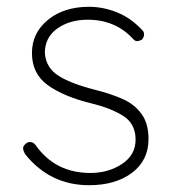

<svg xmlns="http://www.w3.org/2000/svg" viewBox="-20 -535 505 565"><path d="M48 -99Q48 -106 56 -112Q61 -117 68 -117Q78 -117 84 -109Q142 -26 246 -26Q299 -26 339 -52.5Q379 -79 379 -124Q379 -170 344 -193Q309 -216 248 -231Q167 -251 120.5 -284.5Q74 -318 74 -379Q74 -438 121 -476.5Q168 -515 242 -515Q283 -515 323.5 -499Q364 -483 397 -448Q404 -442 404 -434Q404 -425 397 -418Q389 -414 384 -414Q377 -414 372 -420Q320 -477 238 -477Q185 -477 148.5 -451Q112 -425 112 -379Q115 -336 151.5 -312.5Q188 -289 259 -271Q310 -258 343.5 -242.5Q377 -227 397 -199Q417 -171 417 -126Q417 -63 368.5 -26.5Q320 10 242 10Q128 10 55 -80Q48 -91 48 -99Z"/></svg>

Font: Quicksand Light
Style: Regular
Weight: 300
Designer: Andrew Paglinawan
Foundry: Andrew Paglinawan
Version: Version 3.000